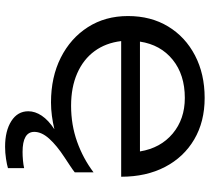

<svg xmlns="http://www.w3.org/2000/svg" viewBox="-54 -562 805 736"><g transform="rotate(90 348.0 -193.5)"><path d="M542 189Q481 189 443.5 165Q406 141 406 100Q406 74 423 48.5Q440 23 475 0Q450 6 424 9.5Q398 13 372 13Q275 13 200.5 -24.5Q126 -62 83.5 -128.5Q41 -195 41 -282Q41 -370 81 -436Q121 -502 192 -539Q263 -576 355 -576Q446 -576 514 -536Q582 -496 619.5 -424Q657 -352 657 -256H137Q144 -197 175.5 -154Q207 -111 260.5 -87.5Q314 -64 385 -64Q458 -64 522.5 -87Q587 -110 640 -150V-78Q630 -70 615.5 -60.5Q601 -51 583 -39Q537 -9 511 20Q485 49 485 77Q485 122 562 122Q577 122 594 120.5Q611 119 624 116V178Q611 182 588 185.5Q565 189 542 189ZM139 -328H560Q547 -407 491.5 -453.5Q436 -500 355 -500Q266 -500 208.5 -453.5Q151 -407 139 -328Z"/></g></svg>

Font: Unbounded Light
Style: Regular
Weight: 300
Designer: Luke Prowse, Jean-Baptiste Morizot, Fátima Lázaro, Florian Runge
Foundry: NaN
Version: Version 1.700